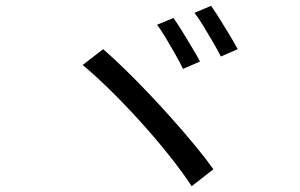

<svg xmlns="http://www.w3.org/2000/svg" viewBox="-20 -747 1040 666"><path d="M581.6 -684.6Q594.4 -667.1 611.7 -639Q629 -610.9 646.2 -582.1Q663.4 -553.3 674 -533.7L615 -508.1Q604.6 -529.5 588.3 -558.3Q572.1 -587.1 555.2 -615.3Q538.3 -643.5 524.9 -661.1ZM712.1 -726.8Q724.8 -709.2 742.3 -681.3Q759.8 -653.3 776.8 -625Q793.7 -596.7 804.5 -576.5L746.2 -550.9Q735.2 -572.9 718.6 -601.2Q702 -629.5 685.2 -657.2Q668.4 -684.9 654.6 -702.5ZM337.9 -576.4Q372.5 -546.6 412.9 -507.1Q453.4 -467.6 496.1 -422.7Q538.8 -377.7 580 -331.4Q621.1 -285 657.3 -241.3Q693.6 -197.5 720.2 -159.9L645 -101.1Q612.4 -150.5 567.3 -207.1Q522.3 -263.8 470.7 -321Q419.2 -378.2 366.7 -430.1Q314.1 -481.9 266.8 -521.7Z"/></svg>

Font: Noto Sans HK Thin
Style: Regular
Weight: 100
Designer: Ryoko NISHIZUKA 西塚涼子 (kana, bopomofo & ideographs); Paul D. Hunt (Latin, Greek & Cyrillic); Sandoll Communications 산돌커뮤니
Foundry: Adobe
Version: Version 2.004-H2;hotconv 1.0.118;makeotfexe 2.5.65603